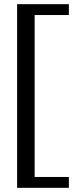

<svg xmlns="http://www.w3.org/2000/svg" viewBox="-20 -770 384 920"><path d="M62 130V-750H310V-698H146V78H310V130Z"/></svg>

Font: Roboto Serif 20pt SemiCondensed
Style: Regular
Weight: 400
Width: 4
Version: Version 1.008